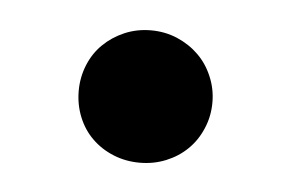

<svg xmlns="http://www.w3.org/2000/svg" viewBox="-28 -174 322 213"><g transform="rotate(5 133.5 -67.5)"><path d="M59.1 -66.9Q59.1 -82 64.7 -95.7Q70.3 -109.4 80.3 -119.1Q90.3 -128.9 104 -134.8Q117.7 -140.6 133.3 -140.6Q148.9 -140.6 162.6 -134.8Q176.3 -128.9 186.3 -119.1Q196.3 -109.4 202.1 -95.7Q208 -82 208 -66.9Q208 -51.3 202.1 -37.6Q196.3 -23.9 186.3 -14.2Q176.3 -4.4 162.6 1.2Q148.9 6.8 133.3 6.8Q117.7 6.8 104 1.2Q90.3 -4.4 80.3 -14.2Q70.3 -23.9 64.7 -37.6Q59.1 -51.3 59.1 -66.9Z"/></g></svg>

Font: Carlito
Style: Bold
Weight: 700
Designer: Lukasz Dziedzic
Foundry: tyPoland Lukasz Dziedzic
Version: Version 1.104